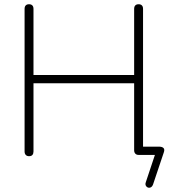

<svg xmlns="http://www.w3.org/2000/svg" viewBox="-20 -731 801 906"><path d="M702 140Q699 148 694 151.5Q689 155 683.5 155Q678 155 673.5 151.5Q669 148 667 142.5Q665 137 668 129L717 -18L730 0H634Q624 0 618.5 -6Q613 -12 613 -22V-338H138V-16Q138 -6 133 0Q128 6 117 6Q107 6 101.5 0Q96 -6 96 -16V-689Q96 -700 101.5 -705.5Q107 -711 117 -711Q127 -711 132.5 -705.5Q138 -700 138 -689V-377H613V-689Q613 -700 618.5 -705.5Q624 -711 634 -711Q644 -711 649.5 -705.5Q655 -700 655 -689V-20L636 -39H730Q745 -39 751.5 -32.5Q758 -26 753 -12Z"/></svg>

Font: Nunito ExtraLight
Style: Regular
Weight: 200
Designer: Vernon Adams
Foundry: Vernon Adams
Version: Version 3.602;April 4, 2023;FontCreator 14.0.0.2856 64-bit